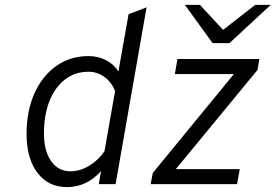

<svg xmlns="http://www.w3.org/2000/svg" viewBox="-20 -752 1126 784"><path d="M252.5 12Q177 12 132.8 -46.5Q88.5 -105 88.5 -205.5Q88.5 -299.5 120.8 -371Q153 -442.5 210 -482.8Q267 -523 341.5 -523Q380.5 -523 413 -506.2Q445.5 -489.5 463.5 -460L505 -694L578.5 -722L452 0H383.5L392.5 -53.5Q334.5 12 252.5 12ZM268 -52.5Q305.5 -52.5 343 -74.5Q380.5 -96.5 406.5 -134L450 -380.5Q435 -417 406.2 -438Q377.5 -459 341 -459Q286.5 -459 245.8 -427.8Q205 -396.5 182.2 -339.8Q159.5 -283 159.5 -206.5Q159.5 -135.5 188.8 -94Q218 -52.5 268 -52.5ZM595 0 604 -46 935 -449.5H694L704.5 -511H1039L1031.5 -466.5L698 -61.5H959L948 0ZM848 -576 735 -732H796.5L891 -630L1022 -732H1085.5L917 -576Z"/></svg>

Font: Overpass Light
Style: Italic
Weight: 300
Italic angle: -10°
Designer: Delve Withrington, Dave Bailey, Thomas Jockin
Foundry: Delve Fonts LLC
Version: Version 4.000; ttfautohint (v1.8.3)